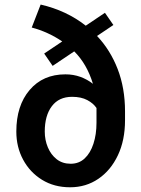

<svg xmlns="http://www.w3.org/2000/svg" viewBox="-20 -791 603 821"><path d="M395 -637.2Q451.7 -577.1 483.2 -495.6Q514.6 -414.1 514.6 -314.9V-276.4Q514.6 -191.4 484.1 -127Q453.6 -62.5 400.6 -26.4Q347.7 9.8 279.8 9.8Q211.4 9.8 159.7 -22.2Q107.9 -54.2 78.9 -108.2Q49.8 -162.1 49.8 -228.5Q49.8 -339.4 106.7 -406.2Q163.6 -473.1 259.8 -473.1Q293.9 -473.1 323.5 -462.4Q353 -451.7 377.4 -432.6Q351.6 -517.6 297.4 -571.3L205.1 -509.3L168.9 -562L246.1 -613.8Q185.5 -654.8 115.7 -673.3L153.8 -771.5Q264.2 -746.1 346.7 -681.2L428.7 -736.3L464.8 -684.1ZM392.6 -266.1V-315.9V-329.1Q379.4 -349.1 353.3 -363Q327.1 -377 288.1 -377Q231.9 -377 201.7 -336.9Q171.4 -296.9 171.4 -228.5Q171.4 -192.4 184.6 -160.9Q197.8 -129.4 222.4 -110.1Q247.1 -90.8 282.2 -90.8Q317.9 -90.8 342.3 -113.8Q366.7 -136.7 379.6 -176.5Q392.6 -216.3 392.6 -266.1Z"/></svg>

Font: Robert Sans
Style: Bold
Weight: 700
Designer: Christian Robertson (extended by Adam Twardoch)
Foundry: Google
Version: Version 12.135;April 2, 2019;FontCreator 11.5.0.2425 64-bit;